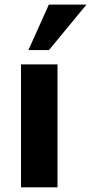

<svg xmlns="http://www.w3.org/2000/svg" viewBox="-20 -805 392 825"><path d="M70.3 0V-528.3H227.1V0ZM102.1 -589.8 189.9 -785.2H351.6L190.4 -589.8Z"/></svg>

Font: Comme
Style: Bold
Weight: 700
Version: Version 1.000;gftools[0.9.27]